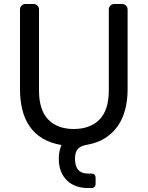

<svg xmlns="http://www.w3.org/2000/svg" viewBox="-20 -720 738 960"><path d="M591 -700Q602 -700 610 -692Q618 -684 618 -673V-273Q618 -219 606 -172.5Q594 -126 569 -90Q544 -54 505.5 -29.5Q467 -5 414 4Q384 9 369.5 24.5Q355 40 355 74Q355 148 421 148H436Q458 148 458 170V198Q458 220 436 220H417Q387 220 360.5 210.5Q334 201 315 182.5Q296 164 285 137Q274 110 274 74Q274 54 277.5 37Q281 20 287 5Q232 -4 192.5 -28Q153 -52 128 -88.5Q103 -125 91.5 -172Q80 -219 80 -273V-673Q80 -684 88 -692Q96 -700 107 -700H148Q159 -700 167 -692Q175 -684 175 -673V-268Q175 -170 221 -122.5Q267 -75 349 -75Q431 -75 477.5 -122.5Q524 -170 524 -268V-673Q524 -684 532 -692Q540 -700 551 -700Z"/></svg>

Font: Rubik
Style: Regular
Weight: 400
Designer: Hubert & Fischer
Foundry: Hubert & Fischer
Version: Version 1.002; ttfautohint (v1.6)